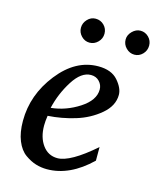

<svg xmlns="http://www.w3.org/2000/svg" viewBox="-108 -772 707 860"><g transform="rotate(15 245.5 -342.0)"><path d="M417 -393Q417 -342 369.5 -302Q322 -262 259.5 -243Q197 -224 133 -220Q129 -194 129 -174Q129 -119 155 -83.5Q181 -48 224 -48Q283 -48 394 -145V-82Q297 12 191 12Q165 12 140 4.5Q115 -3 89 -21.5Q63 -40 47.5 -78Q32 -116 32 -170Q32 -291 111.5 -392Q191 -493 296 -493Q357 -493 387 -458.5Q417 -424 417 -393ZM328 -394Q328 -415 313 -431Q298 -447 274 -447Q229 -447 191 -387Q153 -327 137 -258Q206 -265 267 -304.5Q328 -344 328 -394ZM382 -641Q382 -662 399 -679Q416 -696 437 -696Q459 -696 475 -680Q491 -664 491 -641Q491 -618 475 -601.5Q459 -585 437 -585Q415 -585 398.5 -601.5Q382 -618 382 -641ZM229 -696Q252 -696 268 -680Q284 -664 284 -641Q284 -618 267.5 -601.5Q251 -585 229 -585Q207 -585 191 -601.5Q175 -618 175 -640Q175 -662 191 -679Q207 -696 229 -696Z"/></g></svg>

Font: Veleka
Style: Italic
Weight: 400
Italic angle: -12°
Designer: Stefan Peev, Context Ltd, 2016; SIL International, 1997-2014.
Foundry: Stefan Peev, Context Ltd, 2016
Version: Version 1.000